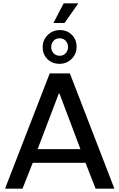

<svg xmlns="http://www.w3.org/2000/svg" viewBox="-20 -1123 711 1143"><path d="M10 0 276 -686H396L661 0H549L489 -154H175L114 0ZM204 -235H459L334 -566H330ZM298 -986 359 -1103H444L445 -1101L364 -986ZM334 -743Q291 -743 262.5 -771Q234 -799 234 -842Q234 -885 264 -914.5Q294 -944 337 -944Q379 -944 407.5 -916Q436 -888 436 -844Q436 -802 406.5 -772.5Q377 -743 334 -743ZM335 -791Q358 -791 371.5 -806.5Q385 -822 385 -843Q385 -865 371 -880Q357 -895 335 -895Q312 -895 298.5 -880Q285 -865 285 -843Q285 -821 299 -806Q313 -791 335 -791Z"/></svg>

Font: Chivo Medium
Style: Regular
Weight: 400
Version: Version 2.002